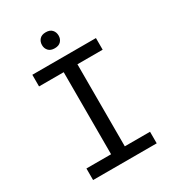

<svg xmlns="http://www.w3.org/2000/svg" viewBox="-209 -1005 1018 1123"><g transform="rotate(-30 300.0 -443.5)"><path d="M85 -710.9H514.6V-632.3H344.2V-78.1H514.6V0H85V-78.1H251.5V-632.3H85ZM220.7 -832.5Q220.7 -856 234.9 -871.6Q249 -887.2 276.9 -887.2Q304.7 -887.2 318.8 -871.6Q333 -856 333 -832.5Q333 -810.1 318.8 -794.7Q304.7 -779.3 276.9 -779.3Q249 -779.3 234.9 -794.7Q220.7 -810.1 220.7 -832.5Z"/></g></svg>

Font: Roboto Mono
Style: Regular
Weight: 400
Designer: Google
Version: Version 2.000985; 2015; ttfautohint (v1.3)